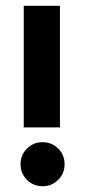

<svg xmlns="http://www.w3.org/2000/svg" viewBox="-20 -642 295 663"><path d="M51 -75Q51 -107 73 -129Q95 -151 127 -151Q159 -151 181 -129Q203 -107 203 -75Q203 -43 181 -21Q159 1 127 1Q95 1 73 -21Q51 -43 51 -75ZM187 -622V-202H62V-622Z"/></svg>

Font: Eyechart
Style: Regular
Weight: 400
Designer: Peter Wiegel
Foundry: Peter Wiegel
Version: Version 1.000